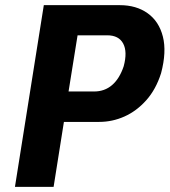

<svg xmlns="http://www.w3.org/2000/svg" viewBox="-20 -725 658 745"><path d="M38 0 150 -705H445Q509 -705 553 -673.5Q597 -642 612 -583Q627 -524 605 -441Q585 -378 547.5 -336Q510 -294 463 -273Q416 -252 365 -252H228L188 0ZM246 -370H345Q386 -370 415 -395Q444 -420 460 -468Q475 -524 458 -556Q441 -588 396 -588H281Z"/></svg>

Font: Nunito Sans 7pt Condensed ExtraBold
Style: Italic
Weight: 800
Width: 3
Italic angle: -9°
Designer: Vernon Adams
Foundry: Vernon Adams
Version: Version 3.101;gftools[0.9.27]